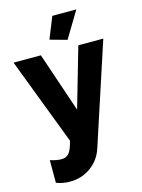

<svg xmlns="http://www.w3.org/2000/svg" viewBox="-139 -810 831 1120"><g transform="rotate(-15 276.0 -249.5)"><path d="M340.8 -571.8 238.8 -600.1 291 -730H436ZM59.1 79.1Q96.7 91.8 127.9 91.8Q156.7 91.8 173.1 71.5Q189.5 51.3 202.1 0L2 -524.9H167L289.1 -164.1L393.1 -524.9H543.9L344.2 85Q323.2 150.4 268.3 190.7Q213.4 231 141.1 231Q96.7 231 59.1 215.8Z"/></g></svg>

Font: Raleway-v4020 ExtraBold
Style: Regular
Weight: 800
Designer: Matt McInerney, Pablo Impallari, Rodrigo Fuenzalida
Foundry: Matt McInerney, Pablo Impallari, Rodrigo Fuenzalida
Version: Version 4.020;PS 004.020;hotconv 1.0.88;makeotf.lib2.5.64775